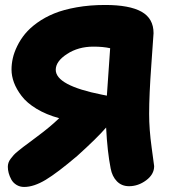

<svg xmlns="http://www.w3.org/2000/svg" viewBox="-20 -698 687 765"><path d="M76.2 46.9Q59.1 46.9 45.7 38.6Q32.2 30.3 25.1 17.3Q18.1 4.4 14.6 -8.5Q11.2 -21.5 11.2 -33.2Q11.2 -41.5 13.7 -49.3Q16.1 -57.1 22.7 -65.7Q29.3 -74.2 34.9 -80.6Q40.5 -86.9 53 -96.9Q65.4 -106.9 73 -112.8Q80.6 -118.7 97.9 -131.3Q115.2 -144 124 -150.9Q180.2 -192.4 215.8 -227.1Q164.1 -241.2 125.5 -264.6Q86.9 -288.1 66.2 -315.4Q45.4 -342.8 35.6 -369.1Q25.9 -395.5 25.9 -420.9Q25.9 -442.9 31 -465.8Q36.1 -488.8 48.6 -514.4Q61 -540 79.8 -563Q98.6 -585.9 128.4 -607.4Q158.2 -628.9 195.8 -644.3Q233.4 -659.7 285.6 -668.9Q337.9 -678.2 398.9 -678.2Q495.6 -678.2 543.7 -651.4Q591.8 -624.5 591.8 -565.9Q591.8 -561 583 -440.2Q574.2 -319.3 574.2 -244.1Q574.2 -182.6 584.2 -110.4Q594.2 -38.1 594.2 -36.1Q594.2 -3.4 562.5 20.3Q530.8 43.9 494.1 43.9Q464.8 43.9 445.8 24.4Q426.8 4.9 420.9 -26.9Q407.7 -93.3 402.8 -189.9Q367.7 -148.9 288.1 -77.1Q209 -9.8 161.9 18.6Q114.7 46.9 76.2 46.9ZM386.2 -320.8Q390.1 -320.3 396.7 -318.8Q403.3 -317.4 405.8 -316.9Q406.7 -336.4 418.9 -505.9Q391.1 -512.2 352.1 -512.2Q292 -512.2 247.1 -482.9Q202.1 -453.6 202.1 -419.9Q202.1 -357.4 386.2 -320.8Z"/></svg>

Font: Shantell Sans Bouncy
Style: Regular
Weight: 800
Designer: Stephen Nixon, Anya Danilova, Shantell Martin
Foundry: Arrow Type
Version: Version 1.006;[9816181b4]